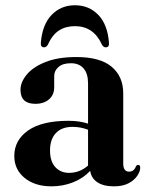

<svg xmlns="http://www.w3.org/2000/svg" viewBox="-20 -680 553 712"><path d="M33 -101.5Q33 -160 84 -196Q135 -232 234 -232Q256 -232 273.8 -229.2Q291.5 -226.5 306.5 -221.5V-371.5Q306.5 -407 290 -426.2Q273.5 -445.5 243 -445.5Q212.5 -445.5 196.8 -431.5Q181 -417.5 181 -398.5V-356Q181 -328.5 162 -311.8Q143 -295 111 -295Q56 -295 56 -347Q56 -375.5 79.5 -403.8Q103 -432 149.2 -450.2Q195.5 -468.5 263.5 -468.5Q351 -468.5 394 -432.5Q437 -396.5 437 -333.5V-74Q437 -43.5 458.5 -43.5Q477 -43.5 484 -63Q487.5 -68.5 492.5 -68.5Q500 -68.5 500 -58Q500 -45 489.5 -28.8Q479 -12.5 457.5 -0.8Q436 11 402.5 11Q363 11 340.5 -4.5Q318 -20 314.5 -46.5Q288.5 -18.5 250.8 -3.8Q213 11 171 11Q109.5 11 71.2 -20.2Q33 -51.5 33 -101.5ZM165.5 -122Q165.5 -81.5 185.2 -60.2Q205 -39 236 -39Q275.5 -39 306.5 -66V-199Q293 -204 279 -206.8Q265 -209.5 248.5 -209.5Q209 -209.5 187.2 -186.5Q165.5 -163.5 165.5 -122ZM258 -583Q223.5 -583 198.8 -567Q174 -551 157.5 -514.5Q152 -504.5 143.5 -504.5Q130 -504.5 131.5 -522Q137 -589 171.5 -624.8Q206 -660.5 258 -660.5Q310 -660.5 344.5 -624.8Q379 -589 384 -522Q386 -504.5 372 -504.5Q363.5 -504.5 358 -514.5Q327 -583 258 -583Z"/></svg>

Font: Fraunces 72pt S000 SemiBold
Style: Regular
Weight: 600
Version: Version 1.000; ttfautohint (v1.8.3)